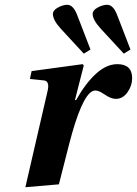

<svg xmlns="http://www.w3.org/2000/svg" viewBox="-20 -770 572 802"><path d="M201 -712Q201 -727 222 -738.5Q243 -750 261 -750Q287 -750 304 -703L358 -563L330 -546L234 -650Q201 -686 201 -712ZM367 -712Q367 -727 388 -738.5Q409 -750 428 -750Q454 -750 471 -703L525 -563L497 -546L401 -650Q367 -687 367 -712ZM86 12 179 -391Q188 -431 164 -434L105 -440L112 -473L325 -502L330 -497L293 -352H298Q337 -422 381 -462Q425 -502 470 -502Q532 -502 532 -443Q532 -412 512.5 -384.5Q493 -357 464 -357Q443 -357 416 -376Q393 -392 378 -392Q332 -392 281 -213Q271 -178 252.5 -104Q234 -30 226 0Z"/></svg>

Font: Heuristica
Style: Bold Italic
Weight: 700
Italic angle: -13°
Version: Version 1.0.2